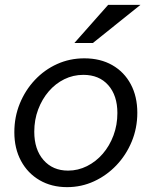

<svg xmlns="http://www.w3.org/2000/svg" viewBox="-20 -760 624 790"><path d="M256 10Q192 10 143 -18.5Q94 -47 66.5 -98Q39 -149 39 -216Q39 -279 61.5 -334Q84 -389 123.5 -431Q163 -473 215 -496.5Q267 -520 327 -520Q393 -520 442 -492Q491 -464 518 -413.5Q545 -363 545 -296Q545 -233 522 -177.5Q499 -122 459 -80Q419 -38 367 -14Q315 10 256 10ZM260 -58Q301 -58 338 -76.5Q375 -95 403 -127.5Q431 -160 447 -203Q463 -246 463 -295Q463 -367 425.5 -409.5Q388 -452 323 -452Q281 -452 244.5 -434Q208 -416 180.5 -384Q153 -352 137 -309.5Q121 -267 121 -218Q121 -145 159 -101.5Q197 -58 260 -58ZM362 -583H286L425 -740H558Z"/></svg>

Font: Instrument Sans
Style: Italic
Weight: 400
Italic angle: -13°
Designer: Rodrigo Fuenzalida
Foundry: fragTYPE
Version: Version 1.000;gftools[0.9.28]